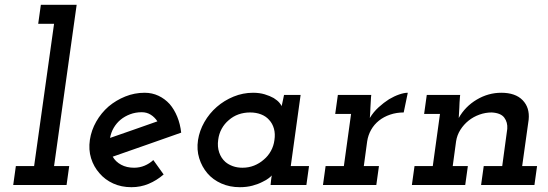

<svg xmlns="http://www.w3.org/2000/svg" viewBox="-20 -770 2279 799"><path d="M46 -79 35 0H257L268 -79H205L299 -750H150L139 -671H205L122 -79Z M570 -303Q591 -303 607.5 -292.5Q624 -282 635 -265Q586 -248 537 -230.5Q488 -213 438 -196Q442 -219 453.5 -238.5Q465 -258 482 -272Q499 -286 521.5 -294.5Q544 -303 570 -303ZM734 -218Q730 -254 717.5 -284.5Q705 -315 686 -337Q666 -359 639.5 -371.5Q613 -384 582 -384Q540 -384 501.5 -368.5Q463 -353 432 -327Q401 -300 380.5 -264Q360 -228 354 -188Q348 -147 359 -111.5Q370 -76 394 -49Q417 -22 451 -6.5Q485 9 527 9Q565 9 598.5 -5Q632 -19 661 -44Q650 -59 639.5 -74Q629 -89 618 -104Q602 -89 581.5 -80.5Q561 -72 538 -72Q507 -72 484 -84.5Q461 -97 449 -118Q521 -143 592 -168Q663 -193 734 -218Z M804 -187Q798 -147 809 -111.5Q820 -76 843 -49Q866 -22 901 -6.5Q936 9 978 9Q1007 9 1031 2.5Q1055 -4 1072 -13Q1089 -21 1099 -29Q1109 -37 1111 -40Q1110 -35 1109.5 -31Q1109 -27 1108 -20L1106 0H1255L1266 -79H1190L1231 -375H1162Q1160 -363 1157 -351Q1154 -339 1152 -328Q1152 -331 1143.5 -341.5Q1135 -352 1119 -362Q1103 -371 1081.5 -377.5Q1060 -384 1033 -384Q991 -384 952 -368Q913 -352 882 -325Q851 -298 830.5 -262Q810 -226 804 -187ZM888 -188Q891 -213 902.5 -234Q914 -255 932 -270Q950 -286 972.5 -294Q995 -302 1021 -302Q1046 -302 1066.5 -294Q1087 -286 1100 -271Q1114 -256 1120 -234.5Q1126 -213 1122 -187Q1119 -163 1107.5 -142Q1096 -121 1078 -106Q1060 -90 1037.5 -81Q1015 -72 989 -72Q967 -72 949 -78.5Q931 -85 918 -96Q900 -112 892 -136Q884 -160 888 -188Z M1335 -79 1324 0H1546L1557 -79H1494L1508 -182Q1512 -208 1524.5 -230Q1537 -252 1557 -268Q1577 -284 1603.5 -293Q1630 -302 1660 -302L1677 -384Q1662 -384 1641.5 -377Q1621 -370 1599 -357Q1577 -343 1555.5 -323.5Q1534 -304 1519 -279Q1521 -303 1521.5 -322.5Q1522 -342 1524 -366L1525 -375H1386L1375 -296H1441L1411 -79Z M1993 -79 1982 0H2204L2215 -79H2153L2180 -272Q2185 -322 2155 -353Q2125 -384 2066 -384Q2012 -384 1964 -355.5Q1916 -327 1889 -279Q1891 -303 1891.5 -322.5Q1892 -342 1894 -366L1895 -375H1756L1745 -296H1811L1781 -79H1705L1694 0H1916L1927 -79H1864L1878 -182Q1882 -208 1896 -230Q1910 -252 1930 -268Q1950 -284 1975 -293Q2000 -302 2026 -302Q2064 -300 2078.5 -280.5Q2093 -261 2091 -234L2070 -79Z"/></svg>

Font: Josefin Slab Thin
Style: Italic
Weight: 100
Italic angle: -12°
Designer: Santiago Orozco
Foundry: Typemade
Version: Version 2.000